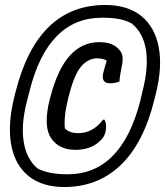

<svg xmlns="http://www.w3.org/2000/svg" viewBox="-20 -735 662 770"><path d="M402 -715Q492 -715 546.5 -671Q601 -627 616.5 -546Q632 -465 604 -355L599 -335Q556 -161 464 -73Q372 15 238 15Q149 15 94.5 -29Q40 -73 25 -154Q10 -235 37 -345L42 -365Q130 -715 402 -715ZM389 -664Q173 -664 99 -372L88 -329Q64 -236 75 -166.5Q86 -97 131 -59Q176 -36 251 -36Q466 -36 542 -328L552 -371Q576 -464 565.5 -533.5Q555 -603 508 -641Q486 -653 458 -658.5Q430 -664 389 -664ZM377 -566Q406 -566 424.5 -559Q443 -552 456 -538Q470 -524 471.5 -507Q473 -490 468 -467Q465 -452 462.5 -437.5Q460 -423 459 -408Q452 -405 442 -403Q432 -401 421 -401Q387 -401 393 -438Q397 -453 400 -465Q403 -477 408 -492Q393 -501 369 -501Q334 -501 306 -469Q278 -437 257 -354L254 -343Q244 -302 241 -274Q238 -246 240 -220Q250 -210 263.5 -205.5Q277 -201 294 -201Q322 -201 347 -214Q372 -227 393 -255H399Q407 -242 405 -219Q404 -204 398 -191.5Q392 -179 378 -167Q361 -151 336.5 -142.5Q312 -134 283 -134Q216 -134 184.5 -181.5Q153 -229 179 -335L182 -346Q212 -460 261 -513Q310 -566 377 -566Z"/></svg>

Font: Recursive Mn Csl St Med
Style: Italic
Weight: 500
Italic angle: -15°
Monospace: yes
Version: Version 1.079;hotconv 1.0.112;makeotfexe 2.5.65598; ttfautoh